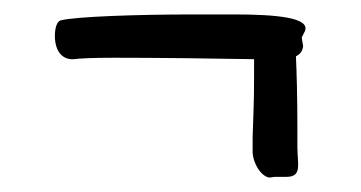

<svg xmlns="http://www.w3.org/2000/svg" viewBox="-20 -437 500 266"><path d="M377 -192C399 -192 392 -210 392 -233V-260C392 -304 391 -336 390 -359C396 -362 399 -366 400 -373C400 -374 398 -384 398 -385L402 -393C412 -413 361 -417 304 -417H249C169 -417 86 -414 65 -409C58 -408 56 -396 56 -387C56 -377 59 -357 78 -355H82C90 -356 106 -357 138 -357C197 -357 281 -356 332 -355V-331C332 -292 331 -281 330 -247V-225C331 -211 341 -193 353 -191L361 -192H377Z"/></svg>

Font: Oregano
Style: Regular
Weight: 400
Designer: Astigmatic (AOETI)
Foundry: Astigmatic (AOETI)
Version: Version 1.000